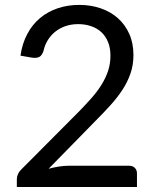

<svg xmlns="http://www.w3.org/2000/svg" viewBox="-20 -744 620 764"><path d="M493.5 -84.5Q508 -84.5 516.5 -76Q525 -67.5 525 -54V0H47V-30.5Q47 -40 51 -50Q55 -60 63.5 -68.5L293 -299Q321.5 -328 345 -354.8Q368.5 -381.5 385 -408.5Q401.5 -435.5 410.5 -463.2Q419.5 -491 419.5 -522.5Q419.5 -554 409.5 -577.8Q399.5 -601.5 382.2 -617Q365 -632.5 341.5 -640.2Q318 -648 291 -648Q263.5 -648 240.5 -640Q217.5 -632 199.8 -617.8Q182 -603.5 170 -584Q158 -564.5 153 -541Q147 -523.5 136.8 -517.8Q126.5 -512 108 -514.5L61.5 -522.5Q68.5 -571.5 88.8 -609.2Q109 -647 139.8 -672.5Q170.5 -698 210 -711.2Q249.5 -724.5 295.5 -724.5Q341 -724.5 380.5 -711Q420 -697.5 449 -671.8Q478 -646 494.5 -609Q511 -572 511 -525Q511 -485 499 -450.8Q487 -416.5 466.5 -385.5Q446 -354.5 419.2 -325Q392.5 -295.5 362.5 -265.5L173.5 -72.5Q193.5 -78 214 -81.2Q234.5 -84.5 253.5 -84.5Z"/></svg>

Font: TypoPRO Lato
Style: Regular
Weight: 400
Designer: Lukasz Dziedzic with Adam Twardoch and Botio Nikoltchev
Foundry: tyPoland Lukasz Dziedzic
Version: Version 2.010; 2014-09-01; http://www.latofonts.com/